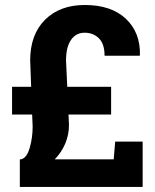

<svg xmlns="http://www.w3.org/2000/svg" viewBox="-20 -741 615 761"><path d="M251.5 -287.1 253.4 -245.6Q253.4 -207.5 238.8 -172.4Q224.1 -137.2 196.8 -109.4H430.7L436.5 -179.7H545.4V0H58.6V-109.4H63.5Q86.4 -115.2 97.9 -155.5Q109.4 -195.8 109.4 -239.3L107.4 -287.1H27.8V-397H103.5L99.6 -501.5Q99.6 -604 158.4 -662.6Q217.3 -721.2 315.9 -721.2Q420.9 -721.2 478.8 -666.7Q536.6 -612.3 534.7 -522.9L533.7 -520H394.5Q394.5 -566.9 372.1 -589.1Q349.6 -611.3 315.4 -611.3Q280.8 -611.3 261.2 -582.5Q241.7 -553.7 241.7 -501.5L246.6 -397H420.4V-287.1Z"/></svg>

Font: Roboto Avanza Slab
Style: Bold
Weight: 700
Designer: Google
Version: Version 1.100263; 2013; ttfautohint (v0.94.20-1c74) -l 8 -r 